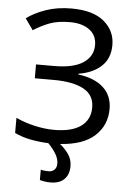

<svg xmlns="http://www.w3.org/2000/svg" viewBox="-62 -769 711 1035"><g transform="rotate(5 294.0 -252.0)"><path d="M279 116Q279 91 264 65Q249 39 221 10Q170 8 124 -1Q78 -10 38 -29V-111Q85 -89 140.5 -76.5Q196 -64 245 -64Q341 -64 390.5 -100Q440 -136 440 -202Q440 -270 382 -301Q324 -332 220 -332H118V-407H215Q321 -407 373.5 -442.5Q426 -478 426 -538Q426 -592 386 -621Q346 -650 282 -650Q215 -650 170.5 -633Q126 -616 84 -589L41 -650Q83 -681 144.5 -702.5Q206 -724 283 -724Q399 -724 459 -674Q519 -624 519 -547Q519 -474 473 -431.5Q427 -389 350 -377V-373Q440 -361 487 -317Q534 -273 534 -202Q534 -114 471.5 -56.5Q409 1 284 9Q309 28 330 57Q351 86 351 124Q351 168 325.5 194Q300 220 251 220Q220 220 193 212V156Q210 161 236 161Q254 161 266.5 149.5Q279 138 279 116Z"/></g></svg>

Font: RS Noto Sans
Style: Regular
Weight: 400
Designer: Monotype Design Team
Foundry: Monotype Imaging Inc.
Version: Version 3.10